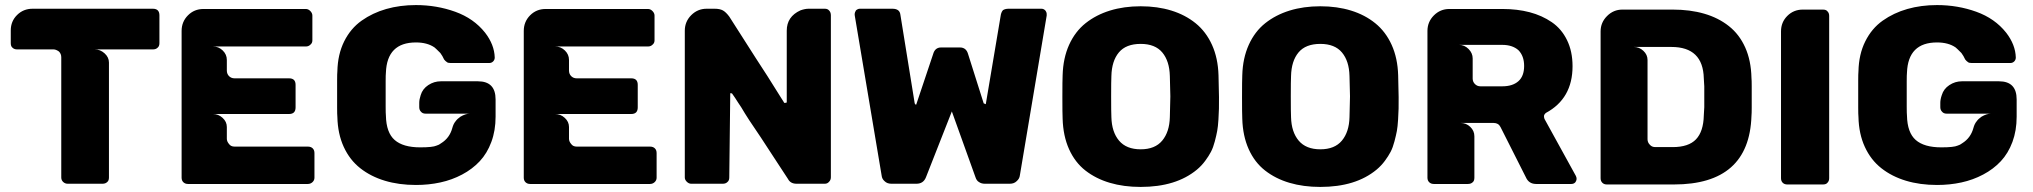

<svg xmlns="http://www.w3.org/2000/svg" viewBox="-20 -735 8099 765"><path d="M109.9 -700.2H588.9Q615.2 -700.2 615.2 -673.8V-563Q615.2 -550.8 607.9 -544.9Q601.1 -538.1 588.9 -538.1H357.9Q379.4 -538.1 396.7 -522.5Q414.1 -506.8 414.1 -485.8V-27.8Q414.1 -15.1 407.2 -9.8Q400.4 -2.9 388.2 -2.9H250Q239.3 -2.9 231.7 -10Q224.1 -17.1 224.1 -27.8V-506.8Q224.1 -520.5 214.8 -529.8Q203.1 -538.1 193.8 -538.1H48.8Q36.6 -538.1 29.8 -544.9Q22.9 -550.3 22.9 -563V-613.8Q22.9 -650.4 48.1 -675.3Q73.2 -700.2 109.9 -700.2Z M703.6 -26.9V-611.8Q703.6 -648.4 728.8 -673.8Q753.9 -699.2 790.5 -699.2H1198.7Q1208.5 -699.2 1216.6 -690.9Q1224.6 -682.6 1224.6 -672.9V-574.2Q1224.6 -563.5 1216.8 -557.1Q1209.5 -549.8 1198.7 -549.8H828.6Q851.1 -549.8 867.4 -533.9Q883.8 -518.1 883.8 -496.1V-454.1Q883.8 -440.4 892.6 -431.6Q901.4 -422.9 914.6 -422.9H1131.8Q1157.7 -422.9 1157.7 -397V-307.1Q1157.7 -280.8 1131.8 -280.8H828.6Q850.1 -280.8 866.9 -265.4Q883.8 -250 883.8 -229V-182.1Q883.8 -171.4 892.6 -161.1Q899.9 -150.9 914.6 -150.9H1206.5Q1218.8 -150.9 1225.8 -144Q1232.9 -137.2 1232.9 -125V-26.9Q1232.9 -16.6 1225.1 -9.3Q1217.3 -2 1206.5 -2H729Q717.8 -2 710.7 -8.8Q703.6 -15.6 703.6 -26.9Z M1324.2 -269Q1323.2 -277.8 1323.2 -306.2V-414.1Q1323.2 -442.4 1324.2 -451.2Q1325.7 -518.6 1351.3 -570.1Q1377 -621.6 1420.7 -652.6Q1464.4 -683.6 1519 -699.2Q1573.7 -714.8 1637.2 -714.8Q1719.7 -714.8 1793.7 -688.2Q1867.7 -661.6 1912.6 -605Q1949.7 -557.1 1951.2 -505.9Q1951.2 -496.6 1944.8 -490.2Q1938.5 -483.9 1929.2 -483.9H1775.4Q1764.2 -483.9 1760.3 -487.8Q1754.9 -491.2 1749.5 -498Q1743.2 -512.2 1734.4 -523.9Q1715.8 -542.5 1711.4 -545.9Q1682.6 -565.9 1637.2 -565.9Q1522 -565.9 1517.6 -445.8Q1516.6 -437 1516.6 -411.1V-310.1Q1516.6 -282.7 1517.6 -273.9Q1519 -206.5 1552.5 -177.2Q1585.9 -147.9 1654.3 -147.9Q1704.1 -147.9 1719.2 -154.8Q1729.5 -157.7 1737.3 -164.1Q1771.5 -185.1 1782.2 -225.1Q1786.6 -241.7 1795.4 -252Q1801.8 -261.2 1814.5 -270Q1835 -282.2 1852.5 -282.2H1675.3Q1663.6 -282.2 1657.2 -290Q1650.4 -296.9 1650.4 -308.1V-325.2Q1650.4 -338.9 1656.2 -356Q1663.6 -380.9 1686.5 -396Q1709.5 -411.1 1736.3 -411.1H1884.3Q1954.6 -411.1 1954.6 -338.9V-270Q1954.6 -214.8 1937.7 -169.4Q1920.9 -124 1891.4 -92.5Q1861.8 -61 1821.3 -39.6Q1780.8 -18.1 1734.6 -8.1Q1688.5 2 1637.2 2Q1569.3 2 1513.4 -14.9Q1457.5 -31.7 1415.5 -64.7Q1373.5 -97.7 1349.6 -149.7Q1325.7 -201.7 1324.2 -269Z M2066.9 -26.9V-611.8Q2066.9 -648.4 2092 -673.8Q2117.2 -699.2 2153.8 -699.2H2562Q2571.8 -699.2 2579.8 -690.9Q2587.9 -682.6 2587.9 -672.9V-574.2Q2587.9 -563.5 2580.1 -557.1Q2572.8 -549.8 2562 -549.8H2191.9Q2214.4 -549.8 2230.7 -533.9Q2247.1 -518.1 2247.1 -496.1V-454.1Q2247.1 -440.4 2255.9 -431.6Q2264.6 -422.9 2277.8 -422.9H2495.1Q2521 -422.9 2521 -397V-307.1Q2521 -280.8 2495.1 -280.8H2191.9Q2213.4 -280.8 2230.2 -265.4Q2247.1 -250 2247.1 -229V-182.1Q2247.1 -171.4 2255.9 -161.1Q2263.2 -150.9 2277.8 -150.9H2569.8Q2582 -150.9 2589.1 -144Q2596.2 -137.2 2596.2 -125V-26.9Q2596.2 -16.6 2588.4 -9.3Q2580.6 -2 2569.8 -2H2092.3Q2081.1 -2 2074 -8.8Q2066.9 -15.6 2066.9 -26.9Z M2708.5 -27.8V-612.8Q2708.5 -648.9 2734.1 -674.6Q2759.8 -700.2 2795.4 -700.2H2827.6Q2848.1 -700.2 2860.4 -693.4Q2872.6 -686.5 2885.7 -668.9Q2973.1 -532.2 2991.7 -502.9Q3014.2 -467.8 3037.6 -432.1Q3091.8 -346.2 3092.8 -344.2Q3095.7 -339.8 3098.6 -335.2Q3101.6 -330.6 3102.8 -328.4Q3104 -326.2 3104.5 -325.2H3108.9Q3114.7 -325.2 3114.7 -328.1V-612.8Q3114.7 -668.9 3169.4 -693.8Q3187.5 -700.2 3201.7 -700.2H3266.6Q3277.8 -700.2 3283.7 -692.9Q3290.5 -686 3290.5 -673.8V-28.8Q3290.5 -18.1 3283.7 -11.2Q3276.9 -2.9 3266.6 -2.9H3153.8Q3129.4 -2.9 3119.6 -22Q3102.5 -47.9 3065.9 -104Q3029.3 -160.2 3011.7 -187Q2958.5 -264.2 2933.6 -307.1Q2929.7 -313 2921.1 -325.9Q2912.6 -338.9 2908.7 -345.2Q2897 -362.3 2896.5 -362.8Q2893.6 -363.8 2889.6 -363.8L2885.7 -27.8Q2885.7 -15.6 2878.4 -9.8Q2871.6 -2.9 2859.9 -2.9H2733.9Q2724.6 -2.9 2716.6 -10.7Q2708.5 -18.6 2708.5 -27.8Z M4144.5 -693.8Q4150.4 -686.5 4150.4 -679.2V-672.9L4043.5 -36.1Q4042 -22.9 4030.8 -13.2Q4020.5 -2.9 4003.4 -2.9H3903.8Q3890.1 -2.9 3880.4 -9.8Q3871.1 -15.1 3866.7 -28.8L3772.5 -291L3669.4 -28.8Q3659.2 -2.9 3631.3 -2.9H3531.7Q3514.6 -2.9 3504.4 -13.2Q3494.1 -22 3492.7 -36.1L3385.7 -672.9Q3384.3 -679.2 3386.7 -686Q3388.2 -689.9 3390.6 -693.8Q3398.4 -700.2 3405.8 -700.2H3535.6Q3564.5 -700.2 3567.4 -676.8L3624.5 -323.2Q3626.5 -317.9 3630.4 -317.9L3697.8 -519Q3705.1 -545.9 3729.5 -545.9H3804.7Q3830.1 -545.9 3837.4 -519L3899.4 -323.2Q3906.2 -319.8 3907.7 -319.8L3967.8 -676.8Q3970.7 -689 3976.6 -694.8Q3985.4 -700.2 3998.5 -700.2H4129.4Q4138.2 -700.2 4144.5 -693.8Z M4524.9 9.8Q4457 9.8 4401.9 -6.6Q4346.7 -22.9 4304.9 -55.4Q4263.2 -87.9 4239.5 -140.6Q4215.8 -193.4 4213.9 -262.2Q4212.9 -281.2 4212.9 -348.1Q4212.9 -416 4213.9 -435.1Q4215.8 -503.4 4239.7 -556.4Q4263.7 -609.4 4305.4 -642.6Q4347.2 -675.8 4402.6 -692.9Q4458 -710 4524.9 -710Q4591.8 -710 4647.2 -692.9Q4702.6 -675.8 4743.9 -642.3Q4785.2 -608.9 4809.1 -556.2Q4833 -503.4 4835 -435.1Q4836.9 -356.9 4836.9 -348.1Q4836.9 -317.9 4836.7 -302.2Q4836.4 -286.6 4834.7 -258.5Q4833 -230.5 4829.8 -213.4Q4826.7 -196.3 4820.3 -171.9Q4814 -147.5 4804.9 -130.1Q4795.9 -112.8 4781.7 -93.8Q4767.6 -74.7 4749 -59.1Q4666 9.8 4524.9 9.8ZM4641.1 -268.1Q4643.1 -346.2 4643.1 -351.1Q4643.1 -357.9 4641.1 -432.1Q4639.6 -491.7 4611.1 -525.9Q4582.5 -560.1 4524.9 -560.1Q4466.3 -560.1 4438 -526.1Q4409.7 -492.2 4408.2 -432.1Q4407.2 -413.1 4407.2 -351.1Q4407.2 -287.1 4408.2 -268.1Q4409.7 -209 4438.7 -174.6Q4467.8 -140.1 4524.9 -140.1Q4582 -140.1 4610.8 -174.8Q4639.6 -209.5 4641.1 -268.1Z M5240.7 9.8Q5172.9 9.8 5117.7 -6.6Q5062.5 -22.9 5020.8 -55.4Q4979 -87.9 4955.3 -140.6Q4931.6 -193.4 4929.7 -262.2Q4928.7 -281.2 4928.7 -348.1Q4928.7 -416 4929.7 -435.1Q4931.6 -503.4 4955.6 -556.4Q4979.5 -609.4 5021.2 -642.6Q5063 -675.8 5118.4 -692.9Q5173.8 -710 5240.7 -710Q5307.6 -710 5363 -692.9Q5418.5 -675.8 5459.7 -642.3Q5501 -608.9 5524.9 -556.2Q5548.8 -503.4 5550.8 -435.1Q5552.7 -356.9 5552.7 -348.1Q5552.7 -317.9 5552.5 -302.2Q5552.2 -286.6 5550.5 -258.5Q5548.8 -230.5 5545.7 -213.4Q5542.5 -196.3 5536.1 -171.9Q5529.8 -147.5 5520.8 -130.1Q5511.7 -112.8 5497.6 -93.8Q5483.4 -74.7 5464.8 -59.1Q5381.8 9.8 5240.7 9.8ZM5356.9 -268.1Q5358.9 -346.2 5358.9 -351.1Q5358.9 -357.9 5356.9 -432.1Q5355.5 -491.7 5326.9 -525.9Q5298.3 -560.1 5240.7 -560.1Q5182.1 -560.1 5153.8 -526.1Q5125.5 -492.2 5124 -432.1Q5123 -413.1 5123 -351.1Q5123 -287.1 5124 -268.1Q5125.5 -209 5154.5 -174.6Q5183.6 -140.1 5240.7 -140.1Q5297.9 -140.1 5326.7 -174.8Q5355.5 -209.5 5356.9 -268.1Z M6255.9 -7.8Q6250 -2 6240.7 -2H6100.6Q6071.3 -2 6059.6 -28.8L5958.5 -229Q5950.2 -245.1 5931.6 -245.1H5799.8Q5821.8 -245.1 5838.1 -229.5Q5854.5 -213.9 5854.5 -191.9V-26.9Q5854.5 -14.2 5847.7 -8.8Q5840.8 -2 5828.6 -2H5692.9Q5681.6 -2 5674.6 -8.8Q5667.5 -15.6 5667.5 -26.9V-611.8Q5667.5 -647.9 5693.1 -673.6Q5718.8 -699.2 5754.4 -699.2H5966.8Q6025.4 -699.2 6074.7 -686.3Q6124 -673.3 6162.8 -646.7Q6201.7 -620.1 6223.6 -575.2Q6245.6 -530.3 6245.6 -471.2Q6245.6 -342.3 6139.6 -285.2Q6131.8 -278.8 6131.8 -272Q6131.8 -267.1 6133.8 -261.2L6258.8 -34.2Q6261.7 -28.3 6261.7 -22.9Q6261.7 -15.1 6255.9 -7.8ZM6052.7 -472.2Q6052.7 -512.2 6029.8 -535.2Q6005.9 -556.2 5965.8 -556.2H5793.5Q5814.9 -556.2 5831.3 -539.8Q5847.7 -523.4 5847.7 -502V-421.9Q5847.7 -409.2 5856.7 -400.1Q5865.7 -391.1 5878.4 -391.1H5965.8Q6006.8 -391.1 6029.8 -411.4Q6052.7 -431.6 6052.7 -472.2Z M6357.4 -24.9V-609.9Q6357.4 -645.5 6383.1 -671.1Q6408.7 -696.8 6444.3 -696.8H6644.5Q6714.4 -696.8 6770.5 -680.4Q6826.7 -664.1 6868.4 -631.1Q6910.2 -598.1 6933.6 -545.9Q6957 -493.7 6958.5 -424.8Q6959.5 -416 6959.5 -392.1V-306.2Q6959.5 -281.7 6958.5 -272.9Q6949.7 0 6649.4 0H6382.3Q6371.1 0 6364.3 -6.8Q6357.4 -13.7 6357.4 -24.9ZM6575.7 -148.9H6644.5Q6708 -148.9 6737.5 -179.9Q6767.1 -210.9 6768.6 -274.9Q6769 -279.8 6769.5 -291Q6770 -302.2 6770.5 -308.1V-391.1Q6770 -396.5 6769.5 -407.2Q6769 -418 6768.6 -422.9Q6765.6 -547.9 6639.6 -547.9H6489.7Q6511.2 -547.9 6527.8 -532.5Q6544.4 -517.1 6544.4 -496.1V-180.2Q6544.4 -167.5 6553.7 -158.2Q6561.5 -148.9 6575.7 -148.9Z M7076.2 -24.9V-609.9Q7076.2 -646.5 7101.3 -671.6Q7126.5 -696.8 7163.1 -696.8H7243.2Q7255.9 -696.8 7261.2 -689.9Q7268.1 -683.1 7268.1 -671.9V-24.9Q7268.1 -13.7 7261.2 -6.8Q7255.9 0 7243.2 0H7101.1Q7089.8 0 7083 -6.8Q7076.2 -13.7 7076.2 -24.9Z M7384.8 -269Q7383.8 -277.8 7383.8 -306.2V-414.1Q7383.8 -442.4 7384.8 -451.2Q7386.2 -518.6 7411.9 -570.1Q7437.5 -621.6 7481.2 -652.6Q7524.9 -683.6 7579.6 -699.2Q7634.3 -714.8 7697.8 -714.8Q7780.3 -714.8 7854.2 -688.2Q7928.2 -661.6 7973.1 -605Q8010.3 -557.1 8011.7 -505.9Q8011.7 -496.6 8005.4 -490.2Q7999 -483.9 7989.7 -483.9H7835.9Q7824.7 -483.9 7820.8 -487.8Q7815.4 -491.2 7810.1 -498Q7803.7 -512.2 7794.9 -523.9Q7776.4 -542.5 7772 -545.9Q7743.2 -565.9 7697.8 -565.9Q7582.5 -565.9 7578.1 -445.8Q7577.1 -437 7577.1 -411.1V-310.1Q7577.1 -282.7 7578.1 -273.9Q7579.6 -206.5 7613 -177.2Q7646.5 -147.9 7714.8 -147.9Q7764.6 -147.9 7779.8 -154.8Q7790 -157.7 7797.9 -164.1Q7832 -185.1 7842.8 -225.1Q7847.2 -241.7 7856 -252Q7862.3 -261.2 7875 -270Q7895.5 -282.2 7913.1 -282.2H7735.8Q7724.1 -282.2 7717.8 -290Q7710.9 -296.9 7710.9 -308.1V-325.2Q7710.9 -338.9 7716.8 -356Q7724.1 -380.9 7747.1 -396Q7770 -411.1 7796.9 -411.1H7944.8Q8015.1 -411.1 8015.1 -338.9V-270Q8015.1 -214.8 7998.3 -169.4Q7981.4 -124 7951.9 -92.5Q7922.4 -61 7881.8 -39.6Q7841.3 -18.1 7795.2 -8.1Q7749 2 7697.8 2Q7629.9 2 7574 -14.9Q7518.1 -31.7 7476.1 -64.7Q7434.1 -97.7 7410.2 -149.7Q7386.2 -201.7 7384.8 -269Z"/></svg>

Font: Cunia
Style: Bold
Weight: 700
Designer: Alejo Bergmann, Denis Ignatov
Foundry: Hubert & Fischer
Version: Version 1.00 February 21, 2019, initial release